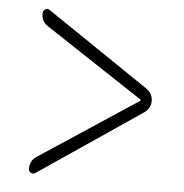

<svg xmlns="http://www.w3.org/2000/svg" viewBox="-44 -615 587 611"><g transform="rotate(5 250.0 -310.0)"><path d="M90.8 -101.6 403.3 -307.6Q404.3 -307.6 404.3 -309.6Q404.3 -311.5 403.3 -311.5L90.8 -517.6Q68.4 -531.2 69.3 -558.6Q69.3 -566.4 76.7 -570.8Q84 -575.2 90.8 -570.3L418 -348.6Q439.5 -334 439.5 -310.1Q439.5 -286.1 418 -271.5L90.8 -49.8Q84 -44.9 76.7 -48.8Q69.3 -52.7 69.3 -60.5Q68.4 -87.9 90.8 -101.6Z"/></g></svg>

Font: Rounded-X Mgen+ 1mn light
Style: Regular
Weight: 200
Designer: [Source Han Sans]
Ryoko NISHIZUKA  (kana & ideographs); Paul D. Hunt (Latin, Greek & Cyrillic); Wenlong ZHANG  (bopomofo
Version: Version 1.059.20150602